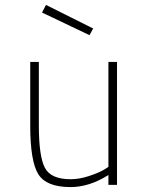

<svg xmlns="http://www.w3.org/2000/svg" viewBox="-20 -752 597 781"><path d="M421 -500H456V0H421V-40Q343 9 267 9Q168 9 135.5 -44Q103 -97 103 -240V-500H138V-242Q138 -116 162.5 -69.5Q187 -23 267 -23Q302 -23 340.5 -35.5Q379 -48 400 -60L421 -73ZM167 -732 359 -636 344 -609 151 -701Z"/></svg>

Font: TypoPRO Titillium Maps
Style: 1 wt
Weight: 100
Designer: Campivisivi
Foundry: Accademia di Belle Arti di Urbino and students of MA course of Visual design
Version: Version 001.001